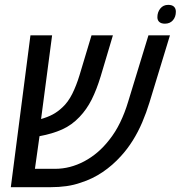

<svg xmlns="http://www.w3.org/2000/svg" viewBox="-20 -777 750 797"><path d="M24.9 0 106.4 -630.4H196.3L146.5 -252.4L125.5 -290.5Q131.8 -286.1 137.7 -283.9Q143.6 -281.7 147.9 -282.2Q177.7 -290.5 198.7 -301.8Q219.7 -313 238.8 -331.1Q262.7 -353 279.8 -387.2Q296.9 -421.4 310.1 -464.8L359.9 -630.4H448.7L397.9 -460Q380.9 -404.3 360.4 -363.5Q339.8 -322.8 310.5 -292Q278.3 -257.8 238 -239.7Q197.8 -221.7 145 -211.9Q138.7 -211.9 133.3 -211.9Q127.9 -211.9 122.1 -212.4Q116.2 -212.9 107.9 -215.3L149.9 -253.4L125 -76.2H208.5Q271 -76.2 329.8 -107.4Q388.7 -138.7 433.1 -195.8Q459 -228 478.8 -268.8Q498.5 -309.6 512.2 -355.5L596.2 -630.4H685.5L600.6 -352.1Q587.4 -309.1 570.3 -269Q553.2 -229 531 -193.6Q508.8 -158.2 482.4 -129.4Q447.8 -90.8 405.8 -62.5Q363.8 -34.2 315.9 -19Q287.1 -8.8 255.9 -4.4Q224.6 0 190.4 0ZM664.6 -678.7Q649.4 -678.7 641.4 -685.8Q633.3 -692.9 633.3 -705.6Q633.3 -726.6 645.5 -741.7Q657.7 -756.8 678.2 -756.8Q694.3 -756.8 702.1 -749.3Q710 -741.7 710 -728.5Q710 -707 697.8 -692.9Q685.5 -678.7 664.6 -678.7Z"/></svg>

Font: Open Sans SemiCondensed Medium
Style: Italic
Weight: 500
Width: 4
Italic angle: -12°
Designer: Monotype Design Team
Foundry: Monotype Imaging Inc.
Version: Version 3.000